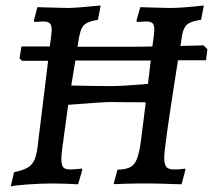

<svg xmlns="http://www.w3.org/2000/svg" viewBox="-20 -667 774 698"><path d="M627 -448Q577 -132 577 -94Q577 -70 584.5 -60.5Q592 -51 612 -51Q637 -51 653 -54L654 -49L640 3Q550 0 521 0H486L432 1Q398 3 393 2L407 -50Q437 -51 453 -59Q469 -67 477.5 -88.5Q486 -110 492 -152L510 -295L380 -296Q354 -296 228 -286L212 -170Q210 -150 208 -142Q207 -133 205 -116Q203 -99 203 -89Q203 -80 204 -77Q205 -62 212.5 -56.5Q220 -51 237 -51Q247 -51 277 -54Q279 -52 279 -49L264 3Q249 2 222 1Q195 0 170 0Q130 0 80 3.5Q30 7 19 11L31 -41Q65 -48 82 -58.5Q99 -69 107 -90Q115 -111 119 -153L155 -446H60L51 -455L58 -498H161L166 -535Q168 -553 168 -558Q168 -576 161 -582.5Q154 -589 137 -589L106 -587L103 -592L116 -641L147 -640L226 -638Q254 -638 346 -647L336 -595Q308 -590 295 -583Q282 -576 275.5 -560.5Q269 -545 264 -511L262 -497H416Q494 -497 534 -498L539 -535Q541 -553 541 -558Q541 -576 534.5 -582.5Q528 -589 511 -589L479 -587L476 -592L490 -641Q492 -641 519.5 -640Q547 -639 599 -638Q640 -638 721 -647L711 -595Q675 -590 661 -578.5Q647 -567 642 -539L636 -500L720 -502L734 -488L729 -448ZM528 -447H393H254L239 -356Q337 -354 385 -354Q425 -354 518 -362Z"/></svg>

Font: Alegreya SC Medium
Style: Italic
Weight: 500
Italic angle: -7°
Designer: Juan Pablo del Peral
Foundry: Huerta Tipografica
Version: Version 2.007; ttfautohint (v1.6)